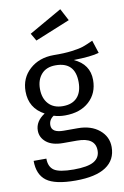

<svg xmlns="http://www.w3.org/2000/svg" viewBox="-107 -857 731 1129"><g transform="rotate(-10 258.5 -293.0)"><path d="M336 -797 374 -725 166 -640 140 -685ZM489 -582 514 -505Q468 -491 362 -489Q454 -448 454 -354Q454 -275 400.5 -226Q347 -177 256 -177Q219 -177 189 -187Q160 -168 160 -135Q160 -90 232 -90H316Q395 -90 444 -49.5Q493 -9 493 53Q493 130 432 170.5Q371 211 251 211Q128 211 77.5 173.5Q27 136 27 54H103Q103 103 134 124Q165 145 251 145Q335 145 371.5 123.5Q408 102 408 59Q408 -19 299 -19H216Q151 -19 116.5 -47Q82 -75 82 -117Q82 -172 139 -209Q51 -256 51 -356Q51 -436 107.5 -487Q164 -538 251 -538Q314 -537 360 -543Q406 -549 429 -557Q452 -565 489 -582ZM251 -477Q196 -477 166.5 -443.5Q137 -410 137 -356Q137 -300 167.5 -266.5Q198 -233 253 -233Q309 -233 338.5 -265Q368 -297 368 -356Q368 -477 251 -477Z"/></g></svg>

Font: FiraGO Book
Style: Regular
Weight: 350
Designer: bBox Type
Foundry: bBox Type GmbH
Version: Version 1.001;PS 001.001;hotconv 1.0.88;makeotf.lib2.5.64775